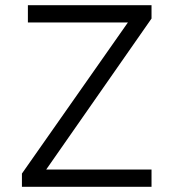

<svg xmlns="http://www.w3.org/2000/svg" viewBox="-20 -720 672 740"><path d="M64.5 0V-51L473 -633.5H87.5V-700H564V-648.5L158 -66.5H564V0Z"/></svg>

Font: Overpass Light
Style: Regular
Weight: 300
Designer: Delve Withrington, Dave Bailey, Thomas Jockin
Foundry: Delve Fonts LLC
Version: Version 4.000; ttfautohint (v1.8.3)